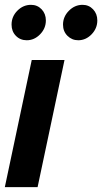

<svg xmlns="http://www.w3.org/2000/svg" viewBox="-22 -767 419 787"><path d="M-2.2 0 108.1 -521H242.4L132.1 0ZM87.7 -602Q60.8 -602 43.1 -620.2Q25.4 -638.4 25.4 -666Q25.4 -699.2 49.2 -723.2Q73 -747.2 105.1 -747.2Q131.1 -747.2 148.6 -728.9Q166 -710.5 166 -683.2Q166 -650.7 142.4 -626.4Q118.7 -602 87.7 -602ZM298.6 -602Q272.8 -602 254.5 -620.2Q236.3 -638.4 236.3 -666Q236.3 -698.5 260.3 -722.8Q284.3 -747.2 316.3 -747.2Q342.1 -747.2 359.5 -728.9Q376.9 -710.5 376.9 -683.2Q376.9 -650.7 353.5 -626.4Q330 -602 298.6 -602Z"/></svg>

Font: Red Hat Display VF
Style: Italic
Weight: 300
Italic angle: -12°
Designer: Pentagram, MCKL
Foundry: Pentagram, MCKL
Version: Version 1.023